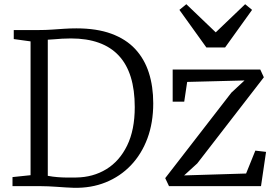

<svg xmlns="http://www.w3.org/2000/svg" viewBox="-20 -886 1315 914"><path d="M125.5 -52V-689L45.5 -700V-743H166.5Q197 -743 226.2 -745Q255.5 -747 284.5 -749Q313.5 -751 343.5 -751Q440.5 -751 510 -725.5Q579.5 -700 623.5 -652.8Q667.5 -605.5 688.5 -540Q709.5 -474.5 709.5 -394Q709.5 -302 681.8 -227.2Q654 -152.5 603.2 -99.2Q552.5 -46 483.2 -18Q414 10 330.5 8Q312.5 7.5 293 6.2Q273.5 5 252.8 3.5Q232 2 210.8 1Q189.5 0 167.5 0H39.5V-43ZM207.5 -49Q231.5 -44.5 253.8 -42.8Q276 -41 297.8 -40.8Q319.5 -40.5 342.5 -41Q423 -42 486 -80.5Q549 -119 585.2 -193.2Q621.5 -267.5 621.5 -376Q621.5 -458 602.5 -519.2Q583.5 -580.5 545.5 -621.2Q507.5 -662 450.5 -682.5Q393.5 -703 317.5 -703Q295 -703 275.2 -701.8Q255.5 -700.5 238.5 -699Q221.5 -697.5 207.5 -697ZM1144 -503 871 -496 857 -402H802V-555H1219L1236 -518L919 -108L856.5 -51L1151.5 -60L1195.5 -169L1246.5 -163L1222.5 0H784.5L766.5 -38L1081.5 -445ZM867 -866 1007 -732 1147 -866 1180 -839 1051.5 -660H962.5L834 -839Z"/></svg>

Font: Merriweather 7pt Light
Style: Regular
Weight: 300
Designer: Eben Sorkin
Foundry: Eben Sorkin
Version: Version 2.200;gftools[0.9.31]